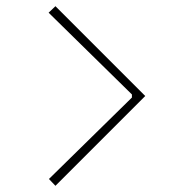

<svg xmlns="http://www.w3.org/2000/svg" viewBox="-20 -660 625 620"><path d="M159 -60 138 -82 406 -345V-355L137 -619L159 -640L449 -350Z"/></svg>

Font: Vina Sans
Style: Regular
Weight: 400
Designer: Andree Nguyen
Foundry: Nguyen Type Foundry
Version: Version 1.002; ttfautohint (v1.8.4.7-5d5b);gftools[0.9.28]